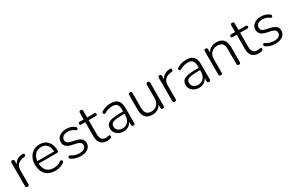

<svg xmlns="http://www.w3.org/2000/svg" viewBox="145 -1874 4707 3115"><g transform="rotate(-30 2498.5 -316.5)"><path d="M112 6Q80 6 80 -26V-459Q80 -492 111 -492Q142 -492 142 -459V-398Q164 -444 207.5 -469.5Q251 -495 308 -495Q320 -496 328 -490Q336 -484 336 -470Q336 -441 306 -438L292 -437Q222 -430 183 -390.5Q144 -351 144 -283V-26Q144 6 112 6Z M635 8Q523 8 458 -58.5Q393 -125 393 -241Q393 -317 422 -373.5Q451 -430 503 -462Q555 -494 623 -494Q719 -494 773.5 -431Q828 -368 828 -258Q828 -230 802 -230H456Q459 -140 505.5 -92.5Q552 -45 635 -45Q672 -45 706 -54.5Q740 -64 772 -89Q790 -100 802.5 -92.5Q815 -85 816.5 -70.5Q818 -56 801 -44Q770 -19 725.5 -5.5Q681 8 635 8ZM457 -275H772Q769 -354 731.5 -398.5Q694 -443 623 -443Q549 -443 506.5 -396Q464 -349 457 -275Z M1110 8Q1064 8 1020.5 -4Q977 -16 937 -44Q923 -52 924 -67Q925 -82 936 -91Q947 -100 963 -90Q1001 -65 1038.5 -54Q1076 -43 1113 -43Q1174 -43 1205 -65.5Q1236 -88 1236 -128Q1236 -159 1215 -176.5Q1194 -194 1150 -205L1063 -224Q939 -252 939 -352Q939 -416 989.5 -455Q1040 -494 1122 -494Q1166 -494 1206.5 -481Q1247 -468 1275 -442Q1290 -431 1288.5 -416.5Q1287 -402 1275.5 -395Q1264 -388 1247 -398Q1218 -421 1186 -431.5Q1154 -442 1122 -442Q1064 -442 1032.5 -418Q1001 -394 1001 -354Q1001 -323 1020 -304.5Q1039 -286 1081 -276L1169 -256Q1234 -241 1266 -211Q1298 -181 1298 -131Q1298 -67 1247 -29.5Q1196 8 1110 8Z M1609 8Q1527 8 1486.5 -36.5Q1446 -81 1446 -163V-434H1372Q1343 -434 1343 -460Q1343 -485 1372 -485H1446V-609Q1446 -641 1478 -641Q1510 -641 1510 -609V-485H1643Q1672 -485 1672 -460Q1672 -434 1643 -434H1510V-171Q1510 -110 1534.5 -78.5Q1559 -47 1616 -47Q1636 -47 1649.5 -51.5Q1663 -56 1672 -56Q1680 -56 1685.5 -50.5Q1691 -45 1691 -31Q1691 -21 1687.5 -13.5Q1684 -6 1674 -3Q1663 1 1644 4.5Q1625 8 1609 8Z M1912 8Q1864 8 1825 -11.5Q1786 -31 1763.5 -64Q1741 -97 1741 -138Q1741 -192 1768 -222.5Q1795 -253 1859 -265.5Q1923 -278 2034 -278H2065V-314Q2065 -380 2038.5 -410Q2012 -440 1953 -440Q1916 -440 1880 -430.5Q1844 -421 1805 -399Q1786 -389 1775 -399Q1764 -409 1765 -424.5Q1766 -440 1782 -448Q1823 -471 1867 -482.5Q1911 -494 1952 -494Q2041 -494 2084 -449.5Q2127 -405 2127 -310V-26Q2127 6 2097 6Q2066 6 2066 -26V-87Q2046 -42 2006 -17Q1966 8 1912 8ZM2065 -234H2035Q1946 -234 1896 -226Q1846 -218 1826 -198Q1806 -178 1806 -142Q1806 -98 1837 -70Q1868 -42 1921 -42Q1963 -42 1995.5 -62.5Q2028 -83 2046.5 -119Q2065 -155 2065 -200Z M2456 8Q2283 8 2283 -181V-459Q2283 -492 2314 -492Q2346 -492 2346 -459V-184Q2346 -114 2375 -80Q2404 -46 2465 -46Q2532 -46 2573.5 -91Q2615 -136 2615 -209V-459Q2615 -492 2647 -492Q2679 -492 2679 -459V-26Q2679 6 2649 6Q2617 6 2617 -26V-85Q2593 -39 2550.5 -15.5Q2508 8 2456 8Z M2871 6Q2839 6 2839 -26V-459Q2839 -492 2870 -492Q2901 -492 2901 -459V-398Q2923 -444 2966.5 -469.5Q3010 -495 3067 -495Q3079 -496 3087 -490Q3095 -484 3095 -470Q3095 -441 3065 -438L3051 -437Q2981 -430 2942 -390.5Q2903 -351 2903 -283V-26Q2903 6 2871 6Z M3328 8Q3280 8 3241 -11.5Q3202 -31 3179.5 -64Q3157 -97 3157 -138Q3157 -192 3184 -222.5Q3211 -253 3275 -265.5Q3339 -278 3450 -278H3481V-314Q3481 -380 3454.5 -410Q3428 -440 3369 -440Q3332 -440 3296 -430.5Q3260 -421 3221 -399Q3202 -389 3191 -399Q3180 -409 3181 -424.5Q3182 -440 3198 -448Q3239 -471 3283 -482.5Q3327 -494 3368 -494Q3457 -494 3500 -449.5Q3543 -405 3543 -310V-26Q3543 6 3513 6Q3482 6 3482 -26V-87Q3462 -42 3422 -17Q3382 8 3328 8ZM3481 -234H3451Q3362 -234 3312 -226Q3262 -218 3242 -198Q3222 -178 3222 -142Q3222 -98 3253 -70Q3284 -42 3337 -42Q3379 -42 3411.5 -62.5Q3444 -83 3462.5 -119Q3481 -155 3481 -200Z M3732 6Q3701 6 3701 -26V-459Q3701 -492 3732 -492Q3763 -492 3763 -459V-398Q3787 -446 3832 -470Q3877 -494 3932 -494Q4105 -494 4105 -305V-26Q4105 6 4073 6Q4041 6 4041 -26V-301Q4041 -372 4012.5 -405.5Q3984 -439 3921 -439Q3850 -439 3807 -395Q3764 -351 3764 -277V-26Q3764 6 3732 6Z M4446 8Q4364 8 4323.5 -36.5Q4283 -81 4283 -163V-434H4209Q4180 -434 4180 -460Q4180 -485 4209 -485H4283V-609Q4283 -641 4315 -641Q4347 -641 4347 -609V-485H4480Q4509 -485 4509 -460Q4509 -434 4480 -434H4347V-171Q4347 -110 4371.5 -78.5Q4396 -47 4453 -47Q4473 -47 4486.5 -51.5Q4500 -56 4509 -56Q4517 -56 4522.5 -50.5Q4528 -45 4528 -31Q4528 -21 4524.5 -13.5Q4521 -6 4511 -3Q4500 1 4481 4.5Q4462 8 4446 8Z M4757 8Q4711 8 4667.5 -4Q4624 -16 4584 -44Q4570 -52 4571 -67Q4572 -82 4583 -91Q4594 -100 4610 -90Q4648 -65 4685.5 -54Q4723 -43 4760 -43Q4821 -43 4852 -65.5Q4883 -88 4883 -128Q4883 -159 4862 -176.5Q4841 -194 4797 -205L4710 -224Q4586 -252 4586 -352Q4586 -416 4636.5 -455Q4687 -494 4769 -494Q4813 -494 4853.5 -481Q4894 -468 4922 -442Q4937 -431 4935.5 -416.5Q4934 -402 4922.5 -395Q4911 -388 4894 -398Q4865 -421 4833 -431.5Q4801 -442 4769 -442Q4711 -442 4679.5 -418Q4648 -394 4648 -354Q4648 -323 4667 -304.5Q4686 -286 4728 -276L4816 -256Q4881 -241 4913 -211Q4945 -181 4945 -131Q4945 -67 4894 -29.5Q4843 8 4757 8Z"/></g></svg>

Font: Chiron GoRound TC L
Style: Regular
Weight: 300
Designer: Ryoko NISHIZUKA 西塚涼子 (kana, bopomofo & ideographs); Paul D. Hunt (Latin, Greek & Cyrillic); Sandoll Communications 산돌커뮤니
Foundry: Adobe
Version: Version 1.000;hotconv 1.1.1;makeotfexe 2.6.0